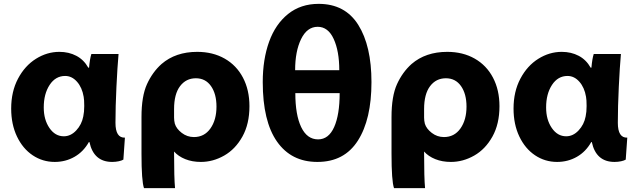

<svg xmlns="http://www.w3.org/2000/svg" viewBox="-20 -776 3296 996"><path d="M579 -139Q579 -60 628 -62L620 52Q612 57 596 60.5Q580 64 562 64Q466 64 444 -39H441Q413 11 366.5 37.5Q320 64 264 64Q201 64 149.5 29.5Q98 -5 68 -68Q38 -131 38 -213Q38 -301 73.5 -368Q109 -435 166.5 -471Q224 -507 288 -507Q337 -507 376 -486.5Q415 -466 438 -425H442Q446 -471 454 -496H595Q589 -429 584 -325.5Q579 -222 579 -139ZM311 -69Q347 -69 375.5 -99.5Q404 -130 412 -172Q417 -195 417 -226Q417 -259 414 -274Q406 -322 379.5 -352Q353 -382 318 -382Q268 -382 237.5 -335.5Q207 -289 207 -219V-218Q207 -155 236.5 -112Q266 -69 311 -69Z M888 200H727Q714 164 714 21V-169Q714 -277 742.5 -339.5Q771 -402 818 -444Q891 -507 1003 -507Q1084 -507 1145.5 -472Q1207 -437 1240.5 -373Q1274 -309 1274 -225Q1274 -133 1237.5 -67.5Q1201 -2 1143 31Q1085 64 1022 64Q977 64 941 49.5Q905 35 883 10V18Q883 148 888 200ZM887 -134Q895 -108 923 -86.5Q951 -65 986 -65Q1040 -65 1071.5 -109.5Q1103 -154 1103 -223Q1103 -289 1074.5 -329.5Q1046 -370 996 -370Q945 -370 914 -329Q883 -288 883 -210V-166Q883 -150 887 -134Z M1343 -350Q1343 -468 1376 -559.5Q1409 -651 1474.5 -703.5Q1540 -756 1633 -756Q1770 -756 1838.5 -647Q1907 -538 1907 -350Q1907 -157 1836.5 -46.5Q1766 64 1627 64H1626Q1491 64 1417 -41.5Q1343 -147 1343 -350ZM1628 -637Q1573 -637 1542 -573.5Q1511 -510 1511 -412H1740Q1740 -511 1711 -574Q1682 -637 1628 -637ZM1630 -53Q1685 -53 1713.5 -117Q1742 -181 1742 -293H1512Q1512 -180 1542.5 -116.5Q1573 -53 1630 -53Z M2185 200H2024Q2011 164 2011 21V-169Q2011 -277 2039.5 -339.5Q2068 -402 2115 -444Q2188 -507 2300 -507Q2381 -507 2442.5 -472Q2504 -437 2537.5 -373Q2571 -309 2571 -225Q2571 -133 2534.5 -67.5Q2498 -2 2440 31Q2382 64 2319 64Q2274 64 2238 49.5Q2202 35 2180 10V18Q2180 148 2185 200ZM2184 -134Q2192 -108 2220 -86.5Q2248 -65 2283 -65Q2337 -65 2368.5 -109.5Q2400 -154 2400 -223Q2400 -289 2371.5 -329.5Q2343 -370 2293 -370Q2242 -370 2211 -329Q2180 -288 2180 -210V-166Q2180 -150 2184 -134Z M3185 -139Q3185 -60 3234 -62L3226 52Q3218 57 3202 60.5Q3186 64 3168 64Q3072 64 3050 -39H3047Q3019 11 2972.5 37.5Q2926 64 2870 64Q2807 64 2755.5 29.5Q2704 -5 2674 -68Q2644 -131 2644 -213Q2644 -301 2679.5 -368Q2715 -435 2772.5 -471Q2830 -507 2894 -507Q2943 -507 2982 -486.5Q3021 -466 3044 -425H3048Q3052 -471 3060 -496H3201Q3195 -429 3190 -325.5Q3185 -222 3185 -139ZM2917 -69Q2953 -69 2981.5 -99.5Q3010 -130 3018 -172Q3023 -195 3023 -226Q3023 -259 3020 -274Q3012 -322 2985.5 -352Q2959 -382 2924 -382Q2874 -382 2843.5 -335.5Q2813 -289 2813 -219V-218Q2813 -155 2842.5 -112Q2872 -69 2917 -69Z"/></svg>

Font: Gmarket Sans TTF Bold
Style: Regular
Weight: 700
Designer: Creative Director : Sungho Lee; Art Director : Kiwoong Choi; Project Manager : Sori Yang, Jongwook Yoon; Font Designer :
Foundry: Sandoll Inc.
Version: Version 1.000;hotconv 1.0.109;makeotfexe 2.5.65596